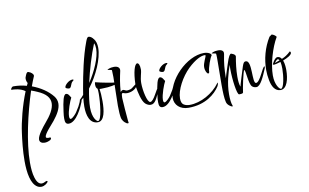

<svg xmlns="http://www.w3.org/2000/svg" viewBox="-110 -971 2697 1676"><g transform="rotate(-10 1238.5 -133.0)"><path d="M225 102C242 102 258 97 275 88C282 83 285 78 285 73C285 68 282 65 275 65H273C271 65 269 66 267 66C264 66 260 65 255 65C246 64 242 60 242 53C242 27 309 -43 333 -72C374 -123 401 -171 401 -215C401 -239 393 -261 378 -280C337 -332 272 -375 199 -402C210 -433 221 -461 232 -486C233 -488 233 -490 233 -492C233 -505 215 -523 192 -530C190 -531 188 -531 186 -531C176 -531 169 -517 160 -492C158 -488 157 -483 157 -476C157 -464 160 -450 168 -437C165 -430 161 -422 157 -414C118 -425 79 -430 40 -430C22 -430 16 -406 16 -407C16 -405 17 -403 20 -403C40 -403 98 -400 138 -370C89 -249 55 -110 43 -19C34 45 23 140 23 229C23 337 40 435 95 467C107 474 119 476 128 476C159 476 182 453 187 446C189 443 190 440 190 439C190 436 188 434 184 434C180 434 175 435 170 438C163 442 151 448 138 448C119 448 97 435 82 384C71 348 67 303 67 251C67 73 125 -180 186 -367C205 -360 223 -354 239 -346C314 -314 344 -275 344 -228C344 -179 310 -124 259 -65C237 -39 180 30 180 67C180 91 200 102 225 102Z M515 -327C540 -327 535 -367 558 -384C564 -388 567 -391 567 -394C567 -397 564 -399 558 -399C525 -399 486 -361 486 -343C486 -340 487 -337 490 -335C498 -331 507 -327 515 -327ZM461 -25C529 -25 585 -149 601 -191C604 -200 606 -206 606 -211C606 -215 605 -217 602 -217C596 -217 590 -208 584 -190C577 -172 563 -146 540 -112C534 -102 501 -63 484 -63C477 -63 473 -71 473 -87C473 -133 507 -221 521 -246C518 -251 513 -258 506 -269C499 -280 490 -285 481 -285C458 -285 445 -227 433 -136C429 -111 428 -91 428 -74C428 -41 436 -25 461 -25Z M713 7C772 7 784 -87 784 -167C784 -215 781 -252 777 -277C781 -277 784 -276 788 -276C792 -276 800 -277 813 -277C862 -277 922 -288 936 -298C941 -301 944 -305 944 -308C944 -309 943 -310 941 -310C940 -310 937 -308 932 -308C903 -308 797 -329 759 -339C758 -339 758 -339 758 -340C757 -340 757 -340 757 -340C757 -340 757 -340 757 -340C757 -340 757 -340 757 -340C757 -340 757 -340 757 -340C757 -340 757 -340 757 -340H756C755 -340 754 -340 753 -341H751C747 -341 745 -335 745 -322C745 -301 750 -288 760 -282C762 -272 763 -257 763 -238C763 -156 747 -3 716 -3C706 -3 667 -35 667 -130C667 -173 674 -228 687 -296C764 -395 828 -536 828 -633C828 -667 820 -694 804 -714H803C795 -727 777 -742 762 -742C749 -742 743 -726 734 -703C688 -582 657 -425 637 -312L627 -251C615 -236 603 -224 591 -213C590 -212 589 -211 589 -210C589 -208 591 -207 596 -207C601 -207 604 -208 607 -211C614 -216 619 -221 624 -226C621 -201 619 -173 619 -148C619 -70 641 7 713 7ZM697 -344C722 -456 759 -581 799 -678C806 -665 809 -647 809 -628C809 -551 758 -436 697 -344Z M969 62C974 62 976 60 976 55C976 53 976 51 975 50C974 49 973 40 972 24C968 -22 960 -114 958 -165C958 -170 958 -176 959 -184C959 -199 964 -207 970 -207C972 -207 974 -206 977 -205C986 -201 997 -199 1008 -199C1043 -199 1080 -217 1093 -238C1101 -190 1117 -111 1147 -83C1162 -70 1178 -63 1193 -63C1233 -63 1249 -105 1282 -180C1284 -186 1285 -190 1285 -193C1285 -196 1284 -198 1282 -198C1266 -198 1228 -88 1194 -88C1167 -88 1144 -197 1144 -264C1144 -315 1162 -351 1162 -382C1162 -421 1151 -440 1139 -440C1116 -440 1095 -370 1092 -262C1082 -255 1072 -247 1061 -238C1050 -228 1033 -223 1010 -222C1001 -222 986 -233 977 -233C975 -233 974 -232 972 -232C961 -229 959 -222 954 -218C959 -293 970 -346 982 -401C983 -404 983 -408 983 -411C983 -423 974 -445 934 -445C895 -445 874 -431 874 -428C872 -428 909 -423 912 -420C913 -404 914 -382 914 -358C914 -287 909 -182 909 -105C909 -57 912 -17 917 6C926 39 956 62 969 62Z M1347 -327C1372 -327 1367 -367 1390 -384C1396 -388 1399 -391 1399 -394C1399 -397 1396 -399 1390 -399C1357 -399 1318 -361 1318 -343C1318 -340 1319 -337 1322 -335C1330 -331 1339 -327 1347 -327ZM1293 -25C1361 -25 1417 -149 1433 -191C1436 -200 1438 -206 1438 -211C1438 -215 1437 -217 1434 -217C1428 -217 1422 -208 1416 -190C1409 -172 1395 -146 1372 -112C1366 -102 1333 -63 1316 -63C1309 -63 1305 -71 1305 -87C1305 -133 1339 -221 1353 -246C1350 -251 1345 -258 1338 -269C1331 -280 1322 -285 1313 -285C1290 -285 1277 -227 1265 -136C1261 -111 1260 -91 1260 -74C1260 -41 1268 -25 1293 -25Z M1515 20C1665 20 1754 -58 1794 -120C1799 -127 1803 -141 1803 -148C1803 -151 1802 -152 1801 -152C1801 -152 1799 -152 1798 -149C1738 -65 1627 -3 1528 -3C1509 -3 1492 -7 1477 -16C1462 -25 1454 -44 1454 -73C1454 -148 1513 -256 1581 -322C1649 -387 1701 -408 1729 -408C1733 -408 1739 -409 1739 -404C1739 -391 1709 -341 1709 -306C1709 -269 1726 -245 1735 -245C1740 -245 1744 -249 1745 -256C1745 -295 1779 -382 1790 -393C1791 -394 1792 -396 1792 -398C1792 -411 1765 -428 1728 -428C1574 -428 1392 -246 1392 -87C1392 -27 1438 20 1515 20Z M1892 75C1895 75 1896 74 1896 71C1896 69 1896 67 1895 66C1886 46 1882 7 1882 -34C1882 -135 1911 -226 1932 -287C1931 -276 1931 -264 1931 -249C1931 -158 1949 -19 1969 -19C1990 -19 2006 -19 2006 -35C2006 -50 2040 -220 2050 -220C2062 -220 2064 -93 2091 -69C2100 -60 2113 -55 2129 -55C2166 -55 2200 -136 2228 -203C2230 -209 2231 -213 2231 -216C2231 -219 2230 -221 2228 -221C2220 -221 2205 -191 2187 -156C2169 -121 2149 -91 2132 -91C2095 -91 2134 -293 2076 -293C2060 -293 2054 -285 2043 -253C2033 -221 1992 -92 1992 -83C1983 -103 1980 -137 1980 -174C1980 -233 1989 -300 1998 -349V-351C1998 -371 1963 -380 1960 -381C1951 -380 1938 -366 1917 -298C1890 -217 1880 -181 1879 -177C1881 -264 1884 -308 1900 -387C1901 -391 1901 -395 1901 -399C1901 -410 1893 -429 1854 -429C1815 -429 1794 -415 1794 -412C1792 -412 1829 -407 1832 -404C1835 -385 1834 -360 1834 -331C1834 -271 1832 -196 1832 -128C1832 -64 1834 -6 1843 27C1846 40 1854 51 1866 61C1878 70 1887 75 1892 75Z M2333 7C2389 7 2411 -78 2411 -156C2411 -173 2410 -214 2398 -243C2438 -258 2477 -279 2477 -299C2477 -304 2473 -308 2470 -312C2439 -283 2417 -270 2390 -259C2382 -272 2371 -281 2355 -281C2340 -281 2324 -267 2305 -228V-227C2304 -227 2304 -227 2304 -227V-226C2304 -223 2308 -221 2316 -221C2321 -221 2345 -226 2373 -235C2378 -215 2379 -189 2379 -174C2379 -110 2363 -3 2337 -3C2325 -3 2287 -44 2287 -130C2287 -230 2329 -372 2378 -455V-456C2378 -464 2354 -481 2339 -484L2317 -468C2264 -383 2238 -282 2238 -187C2238 -157 2241 -127 2247 -97C2258 -37 2284 7 2333 7ZM2324 -234C2337 -253 2347 -262 2355 -262C2359 -262 2363 -258 2368 -250Z"/></g></svg>

Font: Comforter
Style: Regular
Weight: 400
Designer: Robert E. Leuschke
Foundry: Robert E. Leuschke
Version: Version 1.013; ttfautohint (v1.8.3)